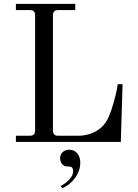

<svg xmlns="http://www.w3.org/2000/svg" viewBox="-20 -732 710 990"><path d="M290 85Q290 64 303.5 52Q317 40 337 40Q363 40 378.5 59Q394 78 394 106Q394 149 366.5 186Q339 223 302 238L292 227Q318 215 337.5 193.5Q357 172 357 152Q357 135 349 130Q343 126 325 126Q309 126 299.5 113Q290 100 290 85ZM62 0V-32H134Q161 -32 161 -59V-653Q161 -667 154.5 -673.5Q148 -680 134 -680H62V-712H368V-680H280Q266 -680 259.5 -673.5Q253 -667 253 -653V-59Q253 -32 280 -32H381Q434 -32 476 -56Q518 -80 539 -126Q554 -160 566 -203Q578 -246 583 -272L587 -298H612L603 0Z"/></svg>

Font: Old Standard TT
Style: Regular
Weight: 400
Designer: Alexey Kryukov <alexios@thessalonica.org.ru>
Version: Version 2.2